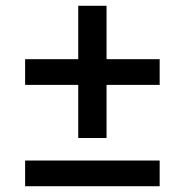

<svg xmlns="http://www.w3.org/2000/svg" viewBox="-20 -645 640 665"><path d="M349 -167H251V-351H67V-440H251V-625H349V-440H533V-351H349ZM533 0H67V-89H533Z"/></svg>

Font: IBM Plex Sans KR Medm
Style: Regular
Weight: 500
Designer: Mike Abbink; Paul van der Laan; Pieter van Rosmalen; Wujin Sim; Chorong Kim; Dohee Lee;
Foundry: Sandoll Inc.
Version: Version 1.003